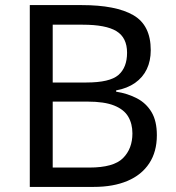

<svg xmlns="http://www.w3.org/2000/svg" viewBox="-20 -734 690 754"><path d="M301 -714Q435 -714 503.5 -674.5Q572 -635 572 -537Q572 -495 556.5 -462.5Q541 -430 510.5 -408.5Q480 -387 436 -379V-374Q481 -367 517.5 -348Q554 -329 575 -294Q596 -259 596 -203Q596 -138 566 -92.5Q536 -47 480.5 -23.5Q425 0 348 0H97V-714ZM319 -410Q411 -410 445 -439.5Q479 -469 479 -527Q479 -586 437.5 -611.5Q396 -637 305 -637H187V-410ZM187 -335V-76H331Q426 -76 463 -113Q500 -150 500 -210Q500 -248 483.5 -276Q467 -304 428.5 -319.5Q390 -335 324 -335Z"/></svg>

Font: lmalayalam05
Style: Book
Weight: 400
Designer: Jelle Bosma - Monotype Design Team
Foundry: Monotype Imaging Inc.
Version: Version 2.003